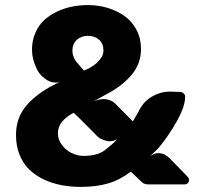

<svg xmlns="http://www.w3.org/2000/svg" viewBox="-20 -730 787 756"><path d="M647.9 -106.9 717.8 -35.2Q724.1 -28.8 724.1 -21Q724.1 -12.2 719.2 -8.8Q714.4 -3.9 706.1 -3.9H563Q547.4 -3.9 537.1 -14.2L495.1 -54.2Q451.7 -21 405 -7.6Q358.4 5.9 298.8 5.9Q257.8 5.9 220.9 -1.2Q184.1 -8.3 151.1 -24.2Q118.2 -40 94.5 -63.2Q70.8 -86.4 56.9 -121.1Q43 -155.8 43 -198.2Q43 -261.7 78.1 -306.9Q113.3 -352.1 175.8 -387.2Q190.4 -394.5 192.9 -396Q195.3 -397.5 200.4 -399.9Q205.6 -402.3 208 -403.8Q209.5 -404.8 212.9 -406.7Q216.3 -408.7 217.8 -409.2L209 -405.8Q206.1 -404.8 199.2 -404.8Q174.8 -404.8 153.8 -422.9Q132.3 -439 123 -462.9Q106 -498 106 -534.2Q106 -569.8 118.7 -599.6Q131.3 -629.4 152.6 -649.4Q173.8 -669.4 202.4 -683.3Q231 -697.3 262.2 -703.6Q293.5 -710 326.2 -710Q366.7 -710 403.6 -699Q440.4 -688 470.2 -667Q500 -646 517.6 -612.3Q535.2 -578.6 535.2 -537.1Q535.2 -478 496.8 -433.6Q458.5 -389.2 398.9 -358.9L349.1 -331.1Q371.1 -339.8 387.2 -339.8Q416 -339.8 435.1 -320.8L502.9 -252Q525.4 -289.1 530.8 -300.8Q557.6 -350.1 619.1 -366.2Q633.8 -369.1 644 -369.1H664.1Q668.9 -368.2 678.2 -368.2H689.9Q696.8 -368.2 703.1 -361.8Q709 -357.4 709 -349.1Q709 -311 676.5 -253.2Q644 -195.3 607.9 -151.9Q607.9 -150.9 603 -146L591.8 -134.8Q583 -126 578.1 -122.1Q576.2 -120.1 572.8 -117.2Q569.3 -114.3 567.9 -112.8Q585.9 -127 603 -127Q617.2 -127 628.9 -121.1Q642.1 -112.8 647.9 -106.9ZM402.8 -147 418 -159.2Q423.8 -165 431.2 -170.9Q433.6 -173.3 440.9 -183.1Q430.2 -173.8 411.1 -173.8Q399.9 -173.8 385.5 -179.7Q371.1 -185.5 363.8 -192.9L314.9 -242.2Q309.1 -248.5 294.2 -262.9Q279.3 -277.3 270 -286.1Q208 -252.9 208 -206.1Q208 -178.2 226.8 -155.3Q245.6 -132.3 272.9 -123Q290 -116.2 309.1 -116.2Q339.8 -116.2 360.8 -123Q383.3 -128.9 402.8 -147ZM282.2 -573.2Q265.1 -556.2 265.1 -530.8Q265.1 -507.8 279.8 -487.8Q284.2 -482.4 310.1 -452.1Q337.9 -462.4 360.8 -481.9Q374.5 -495.6 380.9 -506.3Q387.2 -517.1 387.2 -532.2Q387.2 -558.6 369.9 -573.7Q352.5 -588.9 325.2 -588.9Q300.8 -588.9 282.2 -573.2Z"/></svg>

Font: Cunia
Style: Bold
Weight: 700
Designer: Alejo Bergmann, Denis Ignatov
Foundry: Hubert & Fischer
Version: Version 1.00 February 21, 2019, initial release